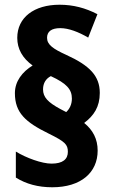

<svg xmlns="http://www.w3.org/2000/svg" viewBox="-20 -783 486 812"><path d="M43 -389C43 -306 88 -266 186 -218C255 -184 267 -172 267 -141C267 -110 246 -91 198 -91C157 -91 91 -115 47 -142V-32C90 -5 141 9 201 9C322 9 393 -53 393 -146C393 -195 373 -233 336 -263C377 -294 402 -331 402 -390C402 -462 359 -506 260 -551C205 -576 179 -594 179 -623C179 -650 198 -664 235 -664C270 -664 312 -648 353 -624L392 -723C342 -749 290 -763 232 -763C124 -763 53 -709 53 -623C53 -576 75 -537 118 -506C74 -479 43 -439 43 -389ZM162 -405C162 -432 175 -451 195 -461C262 -430 284 -405 284 -366C284 -341 274 -322 260 -309L235 -322C183 -350 162 -372 162 -405Z"/></svg>

Font: Noto Sans Khmer UI Condensed ExtraBold
Style: Regular
Weight: 800
Width: 3
Designer: Danh Hong and the Monotype Design Team
Foundry: Monotype Imaging Inc.
Version: Version 2.002